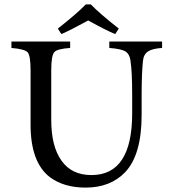

<svg xmlns="http://www.w3.org/2000/svg" viewBox="-20 -839 775 873"><path d="M520 -709 504 -684Q462 -701 381 -746Q297 -700 259 -684L243 -709Q333 -780 370 -819H393Q430 -780 520 -709ZM717 -650V-621Q672 -618 653 -605Q633 -592 630 -562Q624 -506 624 -404V-317Q624 -135 549 -56Q482 14 369 14Q270 14 206 -34Q119 -102 119 -272V-519Q119 -585 106 -601Q92 -616 32 -621V-650H299V-621Q240 -617 227 -602Q213 -586 213 -519V-294Q213 -173 260 -108Q306 -43 396 -43Q581 -43 581 -324V-404Q581 -515 573 -565Q569 -594 549 -606Q529 -617 477 -621V-650Z"/></svg>

Font: Ponomar
Style: Regular
Weight: 400
Version: Version 1.301; ttfautohint (v1.8.4.7-5d5b)